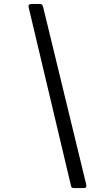

<svg xmlns="http://www.w3.org/2000/svg" viewBox="-20 -800 560 970"><path d="M199.5 -758 414.5 127.5Q417.5 140.5 415.5 145.2Q413.5 150 395.5 150H357Q343 150 341.2 146.2Q339.5 142.5 337 131.5L125.5 -760Q122.5 -772.5 126.8 -776.2Q131 -780 145.5 -780H175.5Q190.5 -780 193.8 -774.8Q197 -769.5 199.5 -758Z"/></svg>

Font: Besley* Narrow Medium
Style: Italic
Weight: 500
Width: 4
Italic angle: -13°
Designer: Owen Earl
Foundry: indestructible type*
Version: Version 3.000; ttfautohint (v1.8.3)